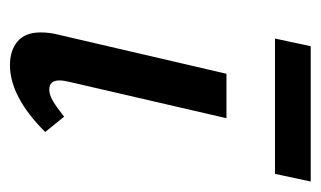

<svg xmlns="http://www.w3.org/2000/svg" viewBox="-146 -476 629 376"><g transform="rotate(90 168.0 -288.5)"><path d="M71 -583H336L321 -513H56ZM44 -54Q44 -71 48 -87L125 -418H212L141 -111Q138 -99 138 -91Q138 -71 156 -71Q166 -71 178 -78Q190 -85 209 -100L239 -63Q170 6 108 6Q79 6 61.5 -9Q44 -24 44 -54Z"/></g></svg>

Font: Ysabeau Infant Semibold
Style: Italic
Weight: 600
Italic angle: -12°
Designer: Christian Thalmann (Catharsis Fonts)
Version: Version 0.003